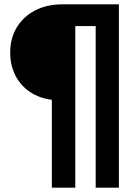

<svg xmlns="http://www.w3.org/2000/svg" viewBox="-20 -735 634 885"><path d="M327 130H219V-275Q162 -282 118.5 -311Q75 -340 51 -387Q27 -434 27 -492Q27 -559 57.5 -609Q88 -659 142 -687Q196 -715 268 -715H528V130H421V-615H327Z"/></svg>

Font: Wix Madefor Text SemiBold
Style: Regular
Weight: 600
Designer: Dalton Maag Ltd
Foundry: Dalton Maag Ltd
Version: Version 3.100